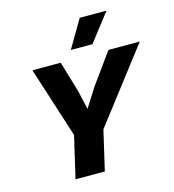

<svg xmlns="http://www.w3.org/2000/svg" viewBox="-126 -983 987 1088"><g transform="rotate(-15 368.0 -439.0)"><path d="M182 0 239 -245 106 -660H272L326 -478L351 -368L422 -480L552 -660H736L408 -233L354 0ZM442 -878H599L473 -715H346Z"/></g></svg>

Font: Work Sans
Style: Bold Italic
Weight: 700
Italic angle: -13°
Designer: Wei Huang
Foundry: Wei Huang
Version: Version 2.010; ttfautohint (v1.8.3)